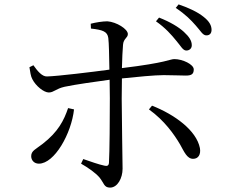

<svg xmlns="http://www.w3.org/2000/svg" viewBox="-20 -823 1040 874"><path d="M782 -638C803 -614 812 -593 828 -593C842 -593 853 -602 853 -617C853 -637 842 -655 817 -678C793 -700 755 -723 704 -743L690 -726C733 -696 761 -664 782 -638ZM871 -707C893 -683 903 -661 920 -662C935 -662 943 -672 943 -687C943 -707 933 -726 906 -747C881 -767 843 -786 793 -803L780 -787C825 -757 849 -732 871 -707ZM800 -165C818 -133 831 -100 859 -100C883 -100 895 -120 890 -149C874 -230 774 -302 672 -342L658 -325C729 -274 773 -211 800 -165ZM290 -331C271 -275 245 -223 174 -168C142 -143 122 -137 122 -112C122 -94 135 -78 157 -78C228 -78 305 -215 317 -325ZM114 -517C117 -498 120 -475 127 -463C143 -431 180 -402 202 -402C225 -402 234 -419 274 -428C326 -439 414 -451 479 -460L480 -376C480 -291 479 -128 476 -82C475 -68 467 -66 455 -69C430 -74 391 -88 359 -99L349 -78C381 -60 415 -36 433 -15C454 11 453 31 481 31C515 31 538 -12 538 -55C538 -82 534 -300 534 -374L535 -466C602 -473 684 -481 725 -481C768 -481 797 -479 826 -479C852 -479 862 -486 862 -507C862 -530 811 -554 774 -554C752 -554 743 -538 535 -513C536 -556 538 -596 540 -619C542 -648 562 -650 562 -668C562 -691 510 -723 469 -726C447 -726 416 -721 393 -715L394 -693C447 -687 469 -680 473 -650C476 -627 477 -566 478 -506C405 -496 241 -476 194 -475C172 -474 151 -499 132 -526Z"/></svg>

Font: Harano Aji Mincho TW
Style: Regular
Weight: 400
Foundry: Masamichi Hosoda
Version: HaranoAjiMinchoTW-Regular version 20230610;ttx 4.39.4